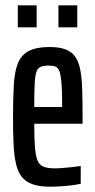

<svg xmlns="http://www.w3.org/2000/svg" viewBox="-20 -695 359 723"><path d="M168 8Q129 8 103 -1Q77 -10 62 -29Q47 -48 40 -79Q33 -110 31 -153Q29 -196 29 -254Q29 -325 32 -375.5Q35 -426 47.5 -457Q60 -488 88.5 -503Q117 -518 167 -518Q202 -518 225.5 -509.5Q249 -501 262.5 -482.5Q276 -464 282 -433.5Q288 -403 289.5 -359Q291 -315 291 -255V-229H109Q109 -175 111.5 -142Q114 -109 121 -91.5Q128 -74 143.5 -67.5Q159 -61 186 -61Q198 -61 217 -62.5Q236 -64 254.5 -66Q273 -68 284 -70V-3Q271 0 252 2.5Q233 5 211 6.5Q189 8 168 8ZM214 -272V-305Q214 -354 211.5 -383Q209 -412 204 -426Q199 -440 189.5 -444Q180 -448 164 -448Q145 -448 133.5 -443.5Q122 -439 117 -424Q112 -409 110.5 -377.5Q109 -346 109 -292H234ZM47 -592V-675H118V-592ZM200 -592V-675H271V-592Z"/></svg>

Font: Saira UltraCondensed SemiBold
Style: Regular
Weight: 600
Width: 1
Designer: Hector Gatti with collaboration of the Omnibus-Type team
Foundry: Omnibus-Type
Version: Version 1.101